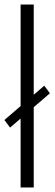

<svg xmlns="http://www.w3.org/2000/svg" viewBox="-20 -828 241 848"><path d="M200.5 -416 129 -354.5V0H71V-304.5L24.5 -264.5L-0.5 -298L71 -359.5V-808H129V-409.5L175.5 -449.5Z"/></svg>

Font: Encode Sans Condensed Light
Style: Regular
Weight: 300
Width: 3
Designer: Multiple Designers
Foundry: Impallari Type
Version: Version 2.000